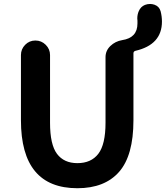

<svg xmlns="http://www.w3.org/2000/svg" viewBox="-20 -947 847 980"><path d="M681.6 -841.8Q680.7 -847.7 680.7 -852.5Q680.7 -873 688.5 -890.6Q698.2 -913.1 719.7 -921.9Q732.4 -926.8 746.1 -926.8Q756.8 -926.8 768.6 -922.9Q793 -914.1 799.8 -889.6Q806.6 -863.3 806.6 -836.9Q806.6 -718.8 670.9 -687.5Q661.1 -684.6 661.1 -674.8V-333Q661.1 -153.3 587.9 -69.8Q514.6 13.7 375 13.7Q86.9 13.7 86.9 -333V-666Q86.9 -696.3 108.4 -718.3Q129.9 -740.2 160.6 -740.2Q191.4 -740.2 213.4 -718.3Q235.4 -696.3 235.4 -666V-320.3Q235.4 -209 271 -161.6Q306.6 -114.3 375 -114.3Q445.3 -114.3 481.9 -162.1Q518.6 -210 518.6 -320.3V-655.3Q518.6 -688.5 543.5 -712.4Q568.4 -736.3 603.5 -742.2Q681.6 -753.9 681.6 -827.1Q681.6 -834 681.6 -841.8Z"/></svg>

Font: Gen Jyuu GothicX Bold
Style: Bold
Weight: 700
Designer: Ryoko NISHIZUKA (kana &amp; ideographs); Paul D. Hunt (Latin, Greek &amp; Cyrillic); Wenlong ZHANG (bopomofo); Sandoll C
Version: Version 1.058.20140828